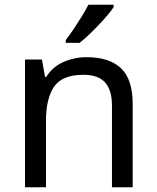

<svg xmlns="http://www.w3.org/2000/svg" viewBox="-20 -786 658 806"><path d="M343 -546Q439 -546 488 -499.5Q537 -453 537 -349V0H450V-343Q450 -408 421 -440Q392 -472 330 -472Q241 -472 207 -422Q173 -372 173 -278V0H85V-536H156L169 -463H174Q200 -505 246 -525.5Q292 -546 343 -546ZM457 -756Q448 -742 431 -722Q414 -702 393.5 -680.5Q373 -659 352.5 -639.5Q332 -620 314 -606H256V-618Q271 -637 288.5 -663Q306 -689 323 -716.5Q340 -744 351 -766H457Z"/></svg>

Font: Noto Sans Adlam Unjoined
Style: Regular
Weight: 400
Designer: Mark Jamra, Neil Patel
Foundry: JamraPatel LLC
Version: Version 3.001